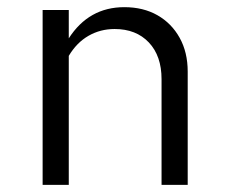

<svg xmlns="http://www.w3.org/2000/svg" viewBox="-20 -516 640 536"><path d="M99 0V-488H172V-409Q228 -496 327 -496Q380 -496 419.5 -473.5Q459 -451 481.5 -410.5Q504 -370 504 -316V0H431V-295Q431 -360 395.5 -397.5Q360 -435 300 -435Q260 -435 227 -416Q194 -397 172 -360V0Z"/></svg>

Font: Red Hat Mono
Style: Regular
Weight: 400
Designer: Pentagram, MCKL
Foundry: Pentagram, MCKL
Version: Version 1.023